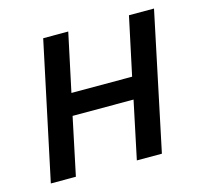

<svg xmlns="http://www.w3.org/2000/svg" viewBox="-83 -625 766 718"><g transform="rotate(-15 300.0 -266.0)"><path d="M29 0 142 -532H239L191 -307H426L474 -532H571L459 0H362L409 -223H173L126 0Z"/></g></svg>

Font: Geist Mono Medium
Style: Italic
Weight: 500
Italic angle: -12°
Monospace: yes
Designer: Basement.studio, Andrés Briganti, Mateo Zaragoza
Foundry: Basement.studio, Vercel, Andrés Briganti, Guido Ferreyra, Mateo Zaragoza
Version: Version 1.500; ttfautohint (v1.8.4.7-5d5b)